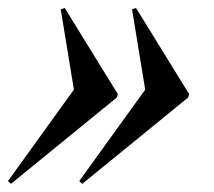

<svg xmlns="http://www.w3.org/2000/svg" viewBox="-37 -502 536 482"><path d="M256 -257 -9.5 -40.5 -17 -47.5 148.5 -277 115.5 -478.5 125.5 -482 259 -265.5ZM435 -257 169.5 -40.5 162 -47.5 327.5 -277 294.5 -478.5 304.5 -482 438 -265.5Z"/></svg>

Font: Newsreader 72pt SemiBold
Style: Italic
Weight: 600
Italic angle: -17°
Designer: Hugues Gentile
Foundry: Production Type
Version: Version 1.003; ttfautohint (v1.8.3)